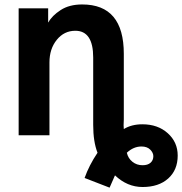

<svg xmlns="http://www.w3.org/2000/svg" viewBox="-20 -613 825 870"><path d="M554.7 79.1Q560.5 104.5 580.1 120.1Q599.6 135.7 626 135.7Q649.4 135.7 662.1 124.5Q674.8 113.3 674.8 94.7Q674.8 79.1 660.6 64.9Q646.5 50.8 621.1 50.8Q585 50.8 554.7 79.1ZM64.5 0V-575.2H198.2V-511.7H199.2Q215.8 -542 254.9 -567.4Q293.9 -592.8 352.5 -592.8Q541 -592.8 541 -369.1V-72.3Q539.1 -41 541 -28.3Q576.2 -49.8 625 -49.8Q695.3 -49.8 740.2 -9.3Q785.2 31.2 785.2 91.8Q785.2 157.2 742.2 195.8Q699.2 234.4 626 234.4Q556.6 234.4 501 181.6Q483.4 220.7 476.6 237.3L363.3 193.4Q383.8 135.7 421.9 79.1Q402.3 29.3 402.3 -46.9V-352.5Q402.3 -473.6 321.3 -473.6Q270.5 -473.6 237.3 -432.6Q204.1 -391.6 204.1 -330.1V0Z"/></svg>

Font: Gothic A1 ExtraBold
Style: Regular
Weight: 800
Designer: HanYang I&C Co.,Ltd.
Foundry: HanYang I&C Co.,Ltd.
Version: Version 2.50